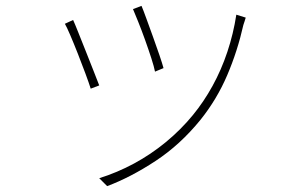

<svg xmlns="http://www.w3.org/2000/svg" viewBox="-20 -578 1040 654"><path d="M462 -558Q468 -544 478.5 -515Q489 -486 501 -453Q513 -420 523 -390.5Q533 -361 537 -346L508 -334Q505 -350 495.5 -379.5Q486 -409 474 -442.5Q462 -476 450.5 -504.5Q439 -533 433 -547ZM817 -518Q815 -512 813 -505Q811 -498 809 -493Q789 -404 754 -322Q719 -240 663 -170Q594 -85 509.5 -29.5Q425 26 345 56L318 29Q379 10 436.5 -21Q494 -52 545 -94Q596 -136 637 -186Q674 -231 704 -285.5Q734 -340 754.5 -401.5Q775 -463 785 -528ZM229 -510Q235 -497 246.5 -468Q258 -439 272 -404Q286 -369 298.5 -337Q311 -305 318 -287L289 -276Q283 -295 271 -327.5Q259 -360 245 -395.5Q231 -431 219 -459Q207 -487 201 -497Z"/></svg>

Font: Noto Sans SC Thin Thin
Style: Regular
Weight: 250
Version: Version 2.004-H2;hotconv 1.0.118;makeotfexe 2.5.65603